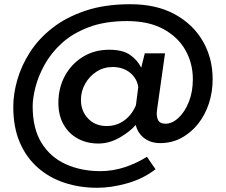

<svg xmlns="http://www.w3.org/2000/svg" viewBox="-20 -671 1072 911"><path d="M441 220Q359 220 287 196.5Q215 173 160 125Q105 77 74 5Q43 -67 43 -164Q43 -226 62.5 -293.5Q82 -361 123 -424.5Q164 -488 229.5 -539Q295 -590 386.5 -620.5Q478 -651 598 -651Q722 -651 809 -603.5Q896 -556 942.5 -475.5Q989 -395 989 -295Q989 -234 971 -179.5Q953 -125 919.5 -83Q886 -41 840.5 -16.5Q795 8 740 8Q696 8 665 -15Q634 -38 624 -78Q595 -45 546.5 -17.5Q498 10 447 10Q392 10 349 -13.5Q306 -37 281.5 -80.5Q257 -124 257 -183Q257 -254 288 -311Q319 -368 373.5 -401.5Q428 -435 498 -435Q563 -435 598 -410Q633 -385 650 -350L667 -418H763L725 -149Q721 -121 729.5 -102.5Q738 -84 765 -84Q797 -84 827 -112Q857 -140 876 -187.5Q895 -235 895 -295Q895 -371 859.5 -433.5Q824 -496 754.5 -533.5Q685 -571 583 -571Q477 -571 400 -541.5Q323 -512 272 -465Q221 -418 191 -363Q161 -308 148 -256.5Q135 -205 135 -167Q135 -61 177 7Q219 75 292 108Q365 141 456 141Q515 141 571.5 122.5Q628 104 677 73L718 132Q660 177 584.5 198.5Q509 220 441 220ZM486 -73Q533 -73 569.5 -99.5Q606 -126 625 -172L636 -258Q630 -299 597 -326Q564 -353 514 -353Q472 -353 438 -331Q404 -309 384 -273.5Q364 -238 364 -197Q364 -144 398 -108.5Q432 -73 486 -73Z"/></svg>

Font: Reem Kufi Ink
Style: Regular
Weight: 400
Designer: Khaled Hosny
Version: Version 1.7